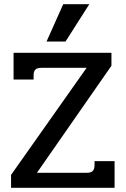

<svg xmlns="http://www.w3.org/2000/svg" viewBox="-20 -900 602 920"><path d="M283 -880H408L294 -701H203ZM33 -62 395 -575H179Q158 -575 149.5 -566.5Q141 -558 141 -539V-519H45V-647H514V-585L157 -72H395Q415 -72 424 -80.5Q433 -89 433 -109V-128H529V0H33Z"/></svg>

Font: Pridi
Style: Regular
Weight: 400
Designer: Katatrad Team
Foundry: CadsonDemak
Version: Version 1.001